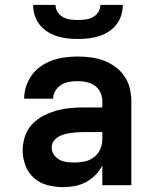

<svg xmlns="http://www.w3.org/2000/svg" viewBox="-20 -760 640 788"><path d="M239 8Q207 8 175.5 0Q144 -8 120 -29Q96 -50 84.5 -80.5Q73 -111 73 -143Q73 -171 82 -199Q91 -227 110.5 -248.5Q130 -270 155.5 -283.5Q181 -297 208.5 -305Q236 -313 264.5 -316Q293 -319 322 -319H400V-344Q400 -363 392 -380.5Q384 -398 369 -408.5Q354 -419 335.5 -423Q317 -427 298 -427Q281 -427 263.5 -424Q246 -421 231.5 -412Q217 -403 207.5 -387.5Q198 -372 198 -355H79Q79 -381 87.5 -406.5Q96 -432 111.5 -453Q127 -474 149 -489Q171 -504 195.5 -512.5Q220 -521 246 -524.5Q272 -528 298 -528Q325 -528 352.5 -524.5Q380 -521 405.5 -511.5Q431 -502 453 -486Q475 -470 490.5 -447.5Q506 -425 512.5 -398Q519 -371 519 -344V0H400V-81Q389 -59 371.5 -41.5Q354 -24 332.5 -12.5Q311 -1 287 3.5Q263 8 239 8ZM286 -93Q307 -93 328 -97.5Q349 -102 366 -115Q383 -128 391.5 -148Q400 -168 400 -189V-218H322Q309 -218 295.5 -217Q282 -216 269 -214Q256 -212 243 -208.5Q230 -205 218.5 -198Q207 -191 199.5 -179.5Q192 -168 192 -155Q192 -139 201 -125.5Q210 -112 224 -104.5Q238 -97 254 -95Q270 -93 286 -93ZM300 -600Q278 -600 256.5 -602.5Q235 -605 214 -611.5Q193 -618 174.5 -630Q156 -642 142.5 -659Q129 -676 122.5 -697Q116 -718 116 -740H208Q208 -724 216.5 -710.5Q225 -697 239 -689.5Q253 -682 268.5 -680Q284 -678 300 -678Q316 -678 331.5 -680Q347 -682 361 -689.5Q375 -697 383.5 -710.5Q392 -724 392 -740H484Q484 -718 477.5 -697Q471 -676 457.5 -659Q444 -642 425.5 -630Q407 -618 386 -611.5Q365 -605 343.5 -602.5Q322 -600 300 -600Z"/></svg>

Font: Iosevka Aile
Style: Bold
Weight: 700
Designer: Belleve Invis
Foundry: Belleve Invis
Version: Version 28.0.1; ttfautohint (v1.8.4)